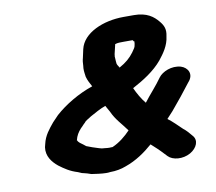

<svg xmlns="http://www.w3.org/2000/svg" viewBox="-68 -694 823 730"><g transform="rotate(-10 344.0 -328.5)"><path d="M326 -135H321C316 -134 311 -135 306 -135C304 -135 289 -137 285 -137L274 -140C258 -145 242 -150 228 -156L218 -164C211 -169 201 -175 198 -183C197 -183 197 -183 197 -184C201 -201 209 -214 220 -226L228 -234C231 -238 235 -241 239 -245C243 -252 257 -258 265 -264C283 -274 306 -287 326 -294C330 -286 336 -277 340 -269C354 -237 377 -215 397 -187C378 -167 354 -147 326 -135ZM436 -522H471C472 -521 471 -522 472 -522C473 -521 475 -518 476 -516C477 -516 477 -517 478 -516C477 -514 477 -510 477 -508L475 -498C475 -496 473 -494 472 -491C459 -470 444 -453 423 -439L405 -428C404 -429 404 -429 404 -430C401 -435 397 -440 396 -445L395 -456C394 -461 395 -469 394 -474C395 -476 395 -479 395 -481L404 -519H405C413 -522 425 -522 436 -522ZM480 -279C465 -297 452 -320 442 -342C485 -365 528 -392 558 -428C577 -452 597 -479 601 -514C607 -541 600 -556 586 -573C568 -595 543 -615 493 -615H453C375 -615 295 -582 281 -521L274 -489C273 -484 271 -478 271 -474L270 -459L269 -449C269 -443 269 -437 270 -431L272 -416C276 -401 283 -389 290 -376C234 -357 181 -325 143 -291C135 -283 128 -275 120 -267C102 -245 83 -223 76 -191L73 -179C68 -145 88 -120 110 -102C130 -87 150 -73 180 -64L194 -58C201 -56 208 -55 214 -53L229 -48C242 -46 269 -42 285 -42C290 -42 296 -42 301 -43C323 -43 344 -47 362 -54C405 -69 439 -93 470 -120L481 -110C499 -94 511 -81 526 -65C543 -47 582 -43 612 -60C640 -76 652 -105 633 -125C624 -136 615 -147 602 -157C585 -173 569 -190 550 -204C559 -213 565 -221 574 -230C601 -262 627 -294 652 -327C678 -355 661 -383 635 -391C600 -401 563 -384 549 -365C528 -335 502 -308 480 -279Z"/></g></svg>

Font: Blanket
Style: SikObl
Weight: 700
Foundry: Cannot Into Space Fonts
Version: Version 0.9